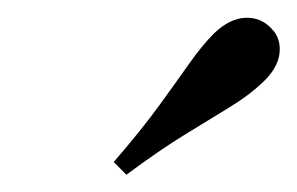

<svg xmlns="http://www.w3.org/2000/svg" viewBox="-20 -684 339 219"><path d="M124.2 -484.7 109.7 -499.2Q141.1 -535.5 161.3 -563.3Q181.5 -591.1 196 -611.7Q210.5 -632.3 224.2 -646Q241.9 -662.9 259.7 -663.7Q277.4 -664.5 289.5 -651.6Q300.8 -640.3 298.8 -623Q296.8 -605.6 278.2 -588.7Q263.7 -575 241.9 -561.7Q220.2 -548.4 191.1 -530.6Q162.1 -512.9 124.2 -484.7Z"/></svg>

Font: Playfair 5pt SemiExpanded Light 12pt
Style: Italic
Weight: 300
Italic angle: -15.6°
Version: Version 2.000;gftools[0.9.28]